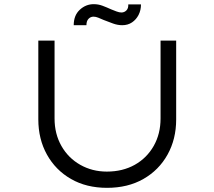

<svg xmlns="http://www.w3.org/2000/svg" viewBox="-20 -895 1030 922"><path d="M494 7Q395 7 321 -35.5Q247 -78 205.5 -152.5Q164 -227 164 -322V-700H242V-326Q242 -252 275 -194Q308 -136 365.5 -103.5Q423 -71 493 -71Q569 -71 627 -103.5Q685 -136 718 -194Q751 -252 751 -326V-700H826V-321Q826 -227 784.5 -152.5Q743 -78 668.5 -35.5Q594 7 494 7ZM567 -774Q545 -774 523 -782Q501 -790 478 -799Q464 -805 452 -810Q440 -815 429 -815Q415 -815 405 -804.5Q395 -794 395 -774H334Q334 -821 363 -848Q392 -875 430 -875Q452 -875 472 -867.5Q492 -860 514 -850Q526 -845 539.5 -840Q553 -835 563 -835Q577 -835 587 -845Q597 -855 596 -874H657Q657 -846 645.5 -823.5Q634 -801 614 -787.5Q594 -774 567 -774Z"/></svg>

Font: Lexend Tera Light
Style: Regular
Weight: 300
Designer: Bonnie Shaver-Troup, Thomas Jockin
Foundry: Lexend
Version: Version 1.007